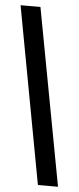

<svg xmlns="http://www.w3.org/2000/svg" viewBox="-55 -701 328 799"><g transform="rotate(5 108.5 -301.5)"><path d="M219 68H135L-2 -671H81Z"/></g></svg>

Font: Bricolage Grotesque 96pt Condensed
Style: Regular
Weight: 400
Width: 3
Designer: Mathieu Triay
Foundry: Atelier Triay
Version: Version 1.001; ttfautohint (v1.8.4.7-5d5b);gftools[0.9.33.de